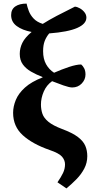

<svg xmlns="http://www.w3.org/2000/svg" viewBox="-20 -826 518 1069"><path d="M350 223 300 189Q320 160 331 137Q342 114 342 89Q342 66 325.5 46.5Q309 27 256 9Q161 -24 107 -73Q53 -122 53 -198Q53 -233 68 -269.5Q83 -306 119 -338.5Q155 -371 217 -395V-397Q181 -411 152.5 -427.5Q124 -444 107 -467.5Q90 -491 90 -526Q90 -558 104.5 -587.5Q119 -617 156 -648Q104 -658 73 -681Q42 -704 42 -742Q42 -774 65 -790Q88 -806 128 -806Q132 -787 140.5 -764.5Q149 -742 167.5 -722.5Q186 -703 218 -693Q251 -714 295.5 -737.5Q340 -761 397 -789Q410 -788 425 -779.5Q440 -771 450.5 -757.5Q461 -744 461 -728Q461 -693 410 -670.5Q359 -648 254 -640Q238 -621 229 -598Q220 -575 220 -541Q220 -498 236.5 -468.5Q253 -439 281 -421Q324 -440 365 -453.5Q406 -467 432 -467Q441 -460 448.5 -446Q456 -432 456 -411Q456 -383 435 -361Q414 -339 382 -339Q366 -339 333 -350.5Q300 -362 270 -374Q239 -352 223.5 -316Q208 -280 208 -244Q208 -217 216 -193Q224 -169 249.5 -148Q275 -127 325 -108Q384 -86 414 -63Q444 -40 455 -14Q466 12 466 43Q466 81 449 113Q432 145 405.5 172Q379 199 350 223Z"/></svg>

Font: Noto Serif
Style: Bold
Weight: 700
Designer: Monotype Design Team
Foundry: Monotype Imaging Inc.
Version: Version 2.014